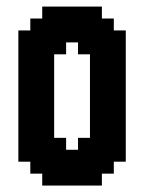

<svg xmlns="http://www.w3.org/2000/svg" viewBox="-20 -576 447 596"><path d="M37 -481.5H74.1V-518.5H111.1V-555.6H296.3V-518.5H333.3V-481.5H370.4V-74.1H333.3V-37H296.3V0H111.1V-37H74.1V-74.1H37ZM222.2 -148.1H259.3V-407.4H222.2V-444.4H185.2V-407.4H148.1V-148.1H185.2V-111.1H222.2Z"/></svg>

Font: Jersey 15
Style: Regular
Weight: 400
Designer: Sarah Cadigan-Fried
Version: Version 1.001; ttfautohint (v1.8.4.7-5d5b)